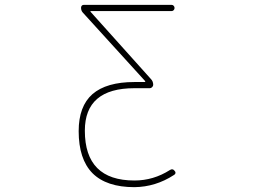

<svg xmlns="http://www.w3.org/2000/svg" viewBox="-20 -565 1040 790"><path d="M533.2 205.1Q418 205.1 360.4 147.5Q303.7 89.8 303.7 -25.4Q303.7 -127.9 360.4 -177.7Q418 -227.5 533.2 -227.5H575.2Q577.1 -227.5 577.6 -229Q578.1 -230.5 577.1 -231.4L320.3 -513.7Q313.5 -521.5 313.5 -533.2Q313.5 -538.1 316.4 -541.5Q319.3 -544.9 324.2 -544.9H686.5Q691.4 -544.9 694.8 -541Q698.2 -537.1 698.2 -532.2Q698.2 -527.3 694.8 -523.4Q691.4 -519.5 686.5 -519.5H353.5Q352.5 -519.5 352.1 -518.6Q351.6 -517.6 352.5 -516.6L600.6 -240.2Q610.4 -230.5 610.4 -215.8Q610.4 -210.9 606 -206.5Q601.6 -202.1 596.7 -202.1H533.2Q329.1 -202.1 329.1 -27.3Q329.1 177.7 533.2 177.7Q611.3 177.7 678.7 134.8Q690.4 127 698.2 137.7Q702.1 141.6 702.1 145.5Q702.1 151.4 695.3 155.3Q620.1 204.1 533.2 205.1Z"/></svg>

Font: Rounded Mgen+ 1mn thin
Style: Regular
Weight: 100
Designer: [Source Han Sans]
Ryoko NISHIZUKA  (kana & ideographs); Paul D. Hunt (Latin, Greek & Cyrillic); Wenlong ZHANG  (bopomofo
Version: Version 1.059.20150602